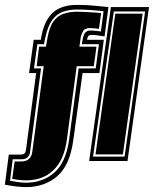

<svg xmlns="http://www.w3.org/2000/svg" viewBox="-87 -659 630 786"><path d="M19 107Q4 107 -18.5 104.5Q-41 102 -67 97L-51 -26H-5Q6 -26 12 -29.5Q18 -33 20 -50L61 -360H32L51 -496H80Q91 -569 126 -604Q161 -639 229 -639Q271 -639 301.5 -635.5Q332 -632 357 -630L341 -510Q334 -511 317.5 -513.5Q301 -516 290 -516Q278 -516 274.5 -511.5Q271 -507 269 -496H338L320 -360H251L213 -85Q199 18 147 62.5Q95 107 19 107ZM19 89Q88 89 135.5 47.5Q183 6 196 -88L235 -379H305L318 -478H248L252 -501Q256 -521 264.5 -528Q273 -535 288 -534Q303 -533 306.5 -532.5Q310 -532 312.5 -532Q315 -532 326 -530L337 -613Q313 -616 283.5 -618Q254 -620 229 -620Q197 -620 171 -611Q145 -602 126.5 -576.5Q108 -551 98 -503L93 -478H66L52 -379H81L36 -37Q35 -24 26 -15.5Q17 -7 3 -7H-35L-46 81Q-29 84 -12 86.5Q5 89 19 89ZM-37 73 -27 2H0Q39 2 45 -36L92 -388H63L73 -468H101L107 -502Q115 -548 132 -571.5Q149 -595 174 -603Q199 -611 229 -611Q241 -611 259.5 -610Q278 -609 297 -608Q316 -607 327 -605L318 -541Q311 -542 303.5 -542.5Q296 -543 285 -544Q261 -545 253 -531Q245 -517 243 -503L238 -468H308L297 -388H227L187 -89Q177 -16 144.5 23.5Q112 63 65 74Q18 85 -37 73ZM278 0 367 -630H523L435 0ZM294 -18H423L507 -612H379ZM304 -27 385 -603H497L416 -27Z"/></svg>

Font: Alumni Sans Collegiate One
Style: Italic
Weight: 400
Italic angle: -8°
Designer: Robert E. Leuschke
Foundry: Robert E. Leuschke
Version: Version 1.100